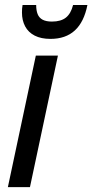

<svg xmlns="http://www.w3.org/2000/svg" viewBox="-20 -765 377 785"><path d="M12.2 0 126.5 -537.6H216.8L102.5 0ZM186.5 -606Q147.9 -606 121.8 -619.4Q95.7 -632.8 82.8 -657.2Q69.8 -681.6 69.8 -713.9Q69.8 -722.2 70.3 -729.7Q70.8 -737.3 72.3 -744.6H127.9Q127.9 -722.2 134 -707Q140.1 -691.9 154.5 -684.3Q168.9 -676.8 192.4 -676.8Q229 -676.8 249.5 -693.1Q270 -709.5 278.8 -744.6H337.4Q323.7 -675.3 286.1 -640.6Q248.5 -606 186.5 -606Z"/></svg>

Font: Open Sans SemiCondensed Medium
Style: Italic
Weight: 500
Width: 4
Italic angle: -12°
Designer: Monotype Design Team
Foundry: Monotype Imaging Inc.
Version: Version 3.000